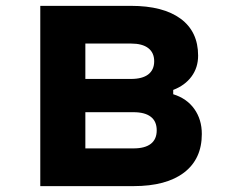

<svg xmlns="http://www.w3.org/2000/svg" viewBox="-20 -633 790 653"><path d="M117 -613.1H425.4Q534.9 -613.1 594.4 -569.3Q653.8 -525.5 653.8 -443.8Q653.8 -403.2 631.4 -372.8Q609.1 -342.5 569.1 -327.2V-312.5Q615.4 -298.2 640.9 -262.4Q666.4 -226.5 666.4 -177.2Q666.4 -92.3 606 -46.1Q545.6 0 434.1 0H117ZM513 -189.8Q513 -220.3 492.9 -235.8Q472.9 -251.4 434.1 -251.4H270.3V-128.3H434.1Q472.9 -128.3 492.9 -143.8Q513 -159.4 513 -189.8ZM504.4 -424.7Q504.4 -453.7 484.3 -469.3Q464.2 -484.9 425.4 -484.9H270.3V-364.5H425.4Q464.2 -364.5 484.3 -380Q504.4 -395.6 504.4 -424.7Z"/></svg>

Font: Martian Mono Custom sWd Rg
Style: Regular
Weight: 400
Width: 6
Monospace: yes
Designer: Alex Havermale
Foundry: Evil Martians
Version: Version 1.000